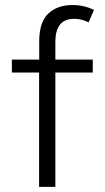

<svg xmlns="http://www.w3.org/2000/svg" viewBox="-20 -724 405 744"><path d="M194.5 0H131.5V-443H26V-493H132V-564Q132 -638 167 -671.2Q202 -704.5 261.5 -704.5Q306 -704.5 344 -685.5L323.5 -637.5Q296.5 -651 268 -651Q229.5 -651 212 -627.8Q194.5 -604.5 194.5 -563.5V-493H339.5V-443H194.5Z"/></svg>

Font: Acari Sans Neue
Style: Regular
Weight: 400
Designer: Alfredo Marco Pradil (font), Cristiano Sobral (main changes)
Foundry: Hanken Design Co. (font), Cristiano Sobral (main changes)
Version: Version 2.459;March 19, 2022;FontCreator 14.0.0.2808 64-bit;